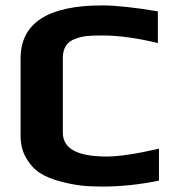

<svg xmlns="http://www.w3.org/2000/svg" viewBox="-20 -679 637 709"><path d="M56 0ZM203 -9Q157 -21 127 -40.5Q97 -60 77 -95Q56 -130 56 -178V-463Q56 -659 357 -659Q434 -659 563 -637V-520Q447 -548 359 -548Q322 -548 301.5 -546Q281 -544 259 -536Q212 -520 212 -465V-189Q212 -101 373 -101Q442 -101 567 -130V-12Q460 10 357 10Q313 10 278.5 6Q244 2 203 -9Z"/></svg>

Font: Play
Style: Bold
Weight: 700
Designer: Jonas Hecksher (Cyrillic expansion: Cyreal)
Foundry: Jonas Hecksher, Playtype, e-types AS
Version: Version 2.101; ttfautohint (v1.5.65-e2d9)